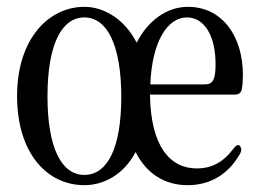

<svg xmlns="http://www.w3.org/2000/svg" viewBox="-20 -541 759 562"><path d="M227 1C287 1 344 -33 377 -96C409 -32 463 1 529 1C599 1 650 -34 682 -90C688 -100 687 -108 682 -114C677 -120 670 -115 661 -103C634 -67 600 -48 556 -48C478 -48 421 -112 419 -264H667C679 -264 687 -270 688 -282C690 -293 691 -306 691 -322C691 -433 632 -521 530 -521C469 -521 413 -481 380 -416C346 -483 286 -521 227 -521C123 -521 30 -428 30 -260C30 -92 118 1 227 1ZM119 -259C119 -410 160 -490 227 -490C294 -490 335 -408 335 -257C335 -107 294 -29 227 -29C160 -29 119 -108 119 -259ZM420 -294C425 -421 471 -490 527 -490C579 -490 611 -435 611 -353C611 -310 604 -294 580 -294Z"/></svg>

Font: 寒蝉锦书宋 CompactLight
Style: Bold
Weight: 400
Width: 4
Designer: 寒蝉锦书宋{Warren} 思源宋体{Ryoko NISHIZUKA 西塚涼子 (kana & ideographs); Frank Grießhammer (Latin, Greek & Cyrillic); Wenlong ZHANG 
Foundry: Adobe & ChillType
Version: Version 2.000;Glyphs 3.1.1 (3135)